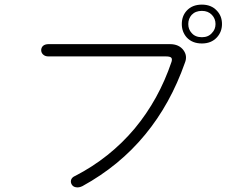

<svg xmlns="http://www.w3.org/2000/svg" viewBox="-20 -864 1040 840"><path d="M192.4 -670.9Q176.8 -670.9 168 -663.1Q160.2 -655.3 160.2 -644.5Q160.2 -633.8 168 -626Q176.8 -617.2 191.4 -617.2H705.1Q722.7 -617.2 728.5 -612.3Q734.4 -607.4 730.5 -593.8Q674.8 -428.7 569.3 -301.8Q460.9 -172.9 309.6 -94.7Q294.9 -88.9 291 -77.1Q288.1 -66.4 293.9 -56.6Q299.8 -46.9 311.5 -44.9Q325.2 -42 340.8 -49.8Q502.9 -138.7 615.2 -275.4Q725.6 -409.2 789.1 -589.8Q800.8 -619.1 783.2 -643.6Q763.7 -670.9 723.6 -670.9ZM863.3 -816.4Q890.6 -816.4 907.2 -798.8Q922.9 -782.2 922.9 -758.8Q922.9 -735.4 907.2 -719.7Q891.6 -701.2 863.3 -701.2Q834 -701.2 818.4 -719.7Q803.7 -735.4 803.7 -758.8Q803.7 -782.2 818.4 -798.8Q835 -816.4 863.3 -816.4ZM863.3 -843.8Q821.3 -843.8 796.9 -817.4Q775.4 -793.9 775.4 -758.8Q775.4 -724.6 796.9 -700.2Q821.3 -673.8 863.3 -673.8Q904.3 -673.8 928.7 -700.2Q951.2 -724.6 951.2 -758.8Q951.2 -793.9 928.7 -817.4Q904.3 -843.8 863.3 -843.8Z"/></svg>

Font: Gulim
Style: Regular
Weight: 400
Version: Version 2.21